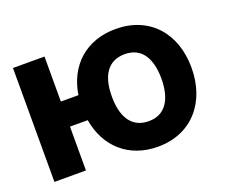

<svg xmlns="http://www.w3.org/2000/svg" viewBox="-97 -704 1024 864"><g transform="rotate(-20 415.0 -271.5)"><path d="M182.9 -545.5H32V0H182.9V-209.9H267.8C289.8 -78.1 384.2 10.7 525.2 10.7C687.1 10.7 787.6 -106.9 787.6 -272.4C787.6 -437.9 687.1 -552.6 525.2 -552.6C382.5 -552.6 287.6 -463.8 267 -329.9H182.9ZM406.2 -272.4C405.9 -366.5 441.1 -432.2 525.2 -432.2C609 -432.2 643.1 -365.8 643.5 -272.4C643.1 -179.3 609 -111.5 525.2 -111.5C441.1 -111.5 405.9 -178.3 406.2 -272.4Z"/></g></svg>

Font: Magic Ui Pro
Style: Bold
Weight: 700
Designer: Stefan Endress, Andreas Faust
Version: Version 1.000;FEAKit 1.0